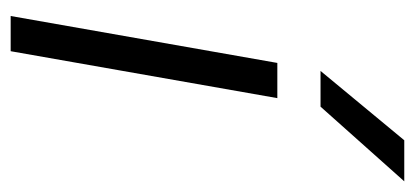

<svg xmlns="http://www.w3.org/2000/svg" viewBox="-229 -549 778 360"><g transform="rotate(90 160.0 -369.0)"><path d="M98 -500H164L76 0H10ZM180 -581H113L243 -738H320Z"/></g></svg>

Font: Marvel
Style: Bold Italic
Weight: 700
Italic angle: -12°
Designer: Carolina Trebol
Foundry: Carolina Trebol
Version: Version 1.001